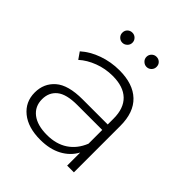

<svg xmlns="http://www.w3.org/2000/svg" viewBox="-195 -834 967 967"><g transform="rotate(45 288.5 -351.0)"><path d="M482 -331V0H434V-93Q409 -47 361 -21.5Q313 4 246 4Q159 4 108.5 -37Q58 -78 58 -145Q58 -210 104.5 -250.5Q151 -291 253 -291H432V-333Q432 -406 392.5 -444Q353 -482 277 -482Q225 -482 177.5 -464Q130 -446 97 -416L72 -452Q111 -487 166 -506.5Q221 -526 281 -526Q378 -526 430 -476.5Q482 -427 482 -331ZM432 -154V-252H254Q177 -252 142.5 -224Q108 -196 108 -147Q108 -96 146 -66.5Q184 -37 253 -37Q318 -37 363.5 -67Q409 -97 432 -154ZM157 -670Q157 -686 167.5 -696Q178 -706 193 -706Q208 -706 218.5 -695.5Q229 -685 229 -670Q229 -655 218 -644.5Q207 -634 193 -634Q178 -634 167.5 -644.5Q157 -655 157 -670ZM329 -670Q329 -685 339.5 -695.5Q350 -706 365 -706Q380 -706 390.5 -696Q401 -686 401 -670Q401 -655 390.5 -644.5Q380 -634 365 -634Q351 -634 340 -644.5Q329 -655 329 -670Z"/></g></svg>

Font: Montserrat Atlas Light
Style: Regular
Weight: 300
Designer: Julieta Ulanovsky
Foundry: Julieta Ulanovsky
Version: Version 7.200